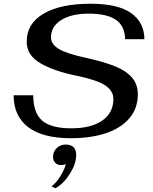

<svg xmlns="http://www.w3.org/2000/svg" viewBox="-20 -730 821 1028"><path d="M53 -220H158Q158 -126 205.5 -84.5Q253 -43 362 -43Q468 -43 527.5 -84.5Q587 -126 587 -200Q587 -244 543 -273Q499 -302 388 -325Q266 -350 194.5 -392.5Q123 -435 123 -507Q123 -604 213.5 -657Q304 -710 466 -710Q612 -710 682.5 -659.5Q753 -609 753 -520H650Q648 -593 599 -625Q550 -657 455 -657Q362 -657 307.5 -622.5Q253 -588 253 -530Q253 -494 294 -468.5Q335 -443 442 -420Q536 -399 595 -375.5Q654 -352 686 -315.5Q718 -279 718 -225Q718 -150 673 -97Q628 -44 547.5 -17Q467 10 360 10Q208 10 130.5 -49.5Q53 -109 53 -220ZM256 268Q280 250 302.5 214.5Q325 179 332 149Q319 154 307 154Q288 154 276 142Q264 130 264 110Q264 82 283.5 63Q303 44 331 44Q388 44 388 100Q388 146 355 199Q322 252 277 278Z"/></svg>

Font: Fahkwang Medium
Style: Italic
Weight: 500
Italic angle: -10°
Version: Version 1.000; ttfautohint (v1.6)